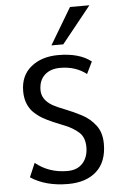

<svg xmlns="http://www.w3.org/2000/svg" viewBox="-65 -1060 730 1118"><g transform="rotate(-5 300.0 -501.0)"><path d="M68.8 0ZM103.5 -127.4Q181.6 -63.5 289.6 -63.5Q348.1 -63.5 379.9 -99.4Q411.6 -135.3 411.6 -192.4Q411.6 -249.5 378.7 -279.1Q345.7 -308.6 298.8 -327.6L269.5 -339.4Q186.5 -372.6 154.5 -395.5Q122.6 -418.5 107.9 -437.5Q73.2 -482.4 73.2 -548.3Q73.2 -639.6 135.3 -690.2Q197.3 -740.7 294.9 -740.7Q418 -740.7 486.8 -686.5L452.6 -616.2Q389.2 -665.5 299.8 -665.5Q242.2 -665.5 208.3 -634Q174.3 -602.5 174.3 -546.1Q174.3 -489.7 236.3 -453.6Q259.8 -440.4 307.4 -421.9Q355 -403.3 402.6 -378.4Q450.2 -353.5 482.4 -311Q514.6 -268.6 514.6 -202.6Q514.6 -97.7 453.9 -42.7Q393.1 12.2 287.6 12.2Q156.2 12.2 68.8 -45.9ZM260.3 -800.3 387.7 -1013.7H501L329.6 -800.3Z"/></g></svg>

Font: Oxygen Mono
Style: Regular
Weight: 400
Designer: Vernon Adams
Foundry: Vernon Adams
Version: Version 0.201; ttfautohint (v0.8) -r 50 -G 200 -x